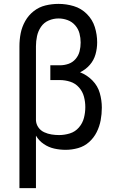

<svg xmlns="http://www.w3.org/2000/svg" viewBox="-20 -763 616 988"><path d="M80 205H165V-65Q180 -39 205 -22Q230 -5 259 1.5Q288 8 318 8Q350 8 382 -1Q414 -10 438.5 -32Q463 -54 477.5 -83Q492 -112 498 -144Q504 -176 504 -209Q504 -247 493.5 -284Q483 -321 455.5 -349Q428 -377 392 -391Q421 -405 442 -429Q463 -453 471.5 -483.5Q480 -514 480 -545Q480 -585 468 -623.5Q456 -662 427 -691Q398 -720 359.5 -731.5Q321 -743 281 -743Q247 -743 214 -735Q181 -727 154 -706Q127 -685 110 -655Q93 -625 86.5 -592Q80 -559 80 -525ZM284 -68Q265 -68 245.5 -71Q226 -74 207.5 -82.5Q189 -91 177.5 -107.5Q166 -124 165 -144V-146V-525Q165 -551 170.5 -577Q176 -603 191 -625Q206 -647 230.5 -657.5Q255 -668 281 -668Q305 -668 328 -659.5Q351 -651 367 -632.5Q383 -614 389 -591Q395 -568 395 -544Q395 -521 389.5 -499Q384 -477 369 -459.5Q354 -442 332.5 -434.5Q311 -427 288 -427H239V-351H288Q315 -351 341.5 -342.5Q368 -334 386.5 -313Q405 -292 412 -265.5Q419 -239 419 -212Q419 -184 412 -156.5Q405 -129 386 -107Q367 -85 339.5 -76.5Q312 -68 284 -68Z"/></svg>

Font: Iosevka Sparkle
Style: Regular
Weight: 400
Designer: Belleve Invis
Foundry: Belleve Invis
Version: Version 4.5.0; ttfautohint (v1.8.3)